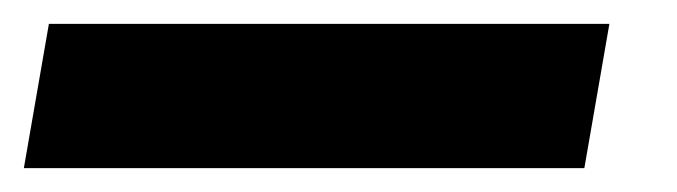

<svg xmlns="http://www.w3.org/2000/svg" viewBox="-105 -20 568 161"><path d="M385 121H-85L-64 0H406Z"/></svg>

Font: Open Sauce One Black Italic
Style: Regular
Weight: 900
Italic angle: -10°
Designer: Alfredo Marco Pradil
Foundry: Creative Sauce Fz LLC
Version: Version 1.477